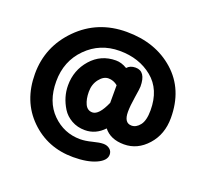

<svg xmlns="http://www.w3.org/2000/svg" viewBox="-136 -933 1252 1157"><g transform="rotate(20 489.5 -355.0)"><path d="M915 -368Q915 -263 852 -192.5Q789 -122 702.5 -122Q616 -122 573 -177Q521 -122 452 -122Q404 -122 366 -143.5Q328 -165 307 -199Q265 -267 265 -342Q265 -439 327.5 -510Q390 -581 486 -581Q522 -581 558 -559Q577 -581 612 -581Q678 -581 678 -483Q678 -471 668.5 -412Q659 -353 659 -315Q659 -244 707 -244Q737 -244 760.5 -274Q784 -304 784 -370Q784 -503 698.5 -573Q613 -643 487.5 -643Q362 -643 276 -556.5Q190 -470 190 -340Q190 -210 265 -135.5Q340 -61 444 -61Q477 -61 519.5 -72Q562 -83 586.5 -83Q611 -83 627.5 -69.5Q644 -56 644 -34Q644 4 588 29.5Q532 55 441 55Q277 55 165.5 -54.5Q54 -164 54 -339Q54 -514 178.5 -639.5Q303 -765 488.5 -765Q674 -765 794.5 -658Q915 -551 915 -368ZM540 -329V-442Q513 -464 481 -464Q449 -464 422.5 -430Q396 -396 396 -348.5Q396 -301 411 -269.5Q426 -238 458 -238Q500 -238 540 -329Z"/></g></svg>

Font: Delius Unicase
Style: Bold
Weight: 700
Designer: Natalia Raices
Foundry: Natalia Raices
Version: Version 1.001